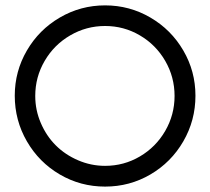

<svg xmlns="http://www.w3.org/2000/svg" viewBox="-20 -689 786 718"><path d="M35.2 -331.1Q35.2 -422.4 80.6 -500.2Q126 -578.1 203.9 -623.5Q281.7 -668.9 373 -668.9Q464.4 -668.9 542.2 -623.5Q620.1 -578.1 665.5 -500.2Q710.9 -422.4 710.9 -331.1Q710.9 -238.8 665.5 -160.4Q620.1 -82 542.5 -36.6Q464.8 8.8 373 8.8Q281.2 8.8 203.6 -36.6Q126 -82 80.6 -160.4Q35.2 -238.8 35.2 -331.1ZM111.8 -330.1Q111.8 -277.3 132.6 -229Q153.3 -180.7 188.5 -145.5Q223.6 -110.4 272 -89.6Q320.3 -68.8 373 -68.8Q443.4 -68.8 503.2 -104Q563 -139.2 597.9 -199.5Q632.8 -259.8 632.8 -330.1Q632.8 -400.9 597.9 -461.2Q563 -521.5 503.2 -556.6Q443.4 -591.8 373 -591.8Q302.7 -591.8 242.4 -556.6Q182.1 -521.5 147 -461.2Q111.8 -400.9 111.8 -330.1Z"/></svg>

Font: Human Sans
Style: Regular
Weight: 400
Designer: Tim Radville
Foundry: Continuum
Version: Version 1.000;FEAKit 1.0